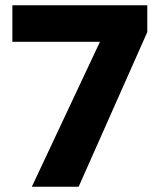

<svg xmlns="http://www.w3.org/2000/svg" viewBox="-20 -803 612 730"><path d="M101 -93 360 -644H27V-783H540V-681L279 -93Z"/></svg>

Font: Noto Sans Kannada UI ExtraBold
Style: Regular
Weight: 800
Designer: Jelle Bosma - Monotype Design Team
Foundry: Monotype Imaging Inc.
Version: Version 2.005; ttfautohint (v1.8.4.7-5d5b)